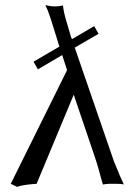

<svg xmlns="http://www.w3.org/2000/svg" viewBox="-20 -718 534 750"><path d="M348 -616 261 -565 257 -575C252 -593 236 -647 235 -650C227 -681 227 -690 226 -697C215 -693 194 -693 194 -693C182 -693 169 -695 157 -698C157 -698 162 -688 167 -676L178 -645C182 -634 197 -583 212 -536L111 -477L128 -447L223 -503L242 -444L22 0L47 12C69 4 96 2 123 0L268 -348L349 -109C367 -57 368 -43 382 3C382 3 388 1 407 0C420 0 432 0 432 0C463 0 464 3 464 3C450 -27 450 -27 425 -88L272 -532L365 -586Z"/></svg>

Font: Libertinus Sans
Style: Regular
Weight: 400
Designer: Philipp H. Poll, Khaled Hosny
Foundry: Caleb Maclennan
Version: Version 7.050;RELEASE